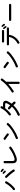

<svg xmlns="http://www.w3.org/2000/svg" viewBox="3575 -4392 850 8040"><g transform="rotate(-90 4000.0 -372.0)"><path d="M128.9 -175.8Q113.3 -165 94.7 -168Q76.2 -170.9 65.4 -186.5Q53.7 -203.1 56.6 -222.2Q59.6 -241.2 76.2 -252Q129.9 -290 182.1 -344.2Q234.4 -398.4 276.4 -455.1Q318.4 -511.7 340.8 -558.6Q348.6 -576.2 367.2 -582.5Q385.7 -588.9 403.3 -581.1Q419.9 -573.2 426.3 -554.7Q432.6 -536.1 423.8 -518.6Q406.2 -482.4 373.5 -435.1Q340.8 -387.7 300.3 -339.8Q259.8 -292 215.8 -249Q171.9 -206.1 128.9 -175.8ZM901.4 -183.6Q884.8 -173.8 865.7 -178.7Q846.7 -183.6 836.9 -201.2Q819.3 -232.4 790 -271.5Q760.7 -310.5 726.1 -352.5Q691.4 -394.5 654.3 -434.1Q617.2 -473.6 583 -504.9Q569.3 -517.6 568.8 -537.1Q568.4 -556.6 581.1 -570.3Q594.7 -584 613.8 -585Q632.8 -585.9 647.5 -572.3Q681.6 -539.1 719.7 -498Q757.8 -457 794.9 -413.6Q832 -370.1 864.3 -327.1Q896.5 -284.2 917 -247.1Q926.8 -231.4 922.4 -212.9Q918 -194.3 901.4 -183.6ZM894.5 -649.4Q861.3 -684.6 826.2 -711.9Q815.4 -719.7 813 -733.4Q810.5 -747.1 820.3 -757.8Q830.1 -769.5 843.8 -770.5Q857.4 -771.5 869.1 -762.7Q884.8 -752.9 906.7 -734.4Q928.7 -715.8 945.3 -702.1Q956.1 -692.4 956.1 -676.3Q956.1 -660.2 946.3 -649.4Q935.5 -638.7 920.4 -638.7Q905.3 -638.7 894.5 -649.4ZM867.2 -563.5Q856.4 -552.7 841.3 -553.2Q826.2 -553.7 815.4 -565.4Q785.2 -599.6 749 -630.9Q739.3 -638.7 737.3 -652.3Q735.4 -666 745.1 -676.8Q755.9 -688.5 769.5 -687.5Q783.2 -686.5 794.9 -678.7Q808.6 -668.9 830.1 -649.4Q851.6 -629.9 868.2 -615.2Q878.9 -605.5 877.9 -589.8Q877 -574.2 867.2 -563.5Z M1461.9 -117.2Q1332 -72.3 1258.3 -108.4Q1184.6 -144.5 1184.6 -266.6V-601.6Q1184.6 -621.1 1198.7 -634.8Q1212.9 -648.4 1232.4 -648.4Q1251 -648.4 1264.6 -634.8Q1278.3 -621.1 1278.3 -601.6V-266.6Q1278.3 -207 1313.5 -191.9Q1348.6 -176.8 1431.6 -203.1Q1496.1 -223.6 1562 -254.4Q1627.9 -285.2 1690.4 -322.8Q1752.9 -360.4 1805.7 -400.4Q1822.3 -412.1 1841.3 -409.7Q1860.4 -407.2 1871.1 -391.6Q1882.8 -376 1880.4 -356.9Q1877.9 -337.9 1863.3 -327.1Q1809.6 -286.1 1743.7 -247.6Q1677.7 -209 1606 -175.3Q1534.2 -141.6 1461.9 -117.2Z M2256.8 -48.8Q2239.3 -42 2222.2 -49.8Q2205.1 -57.6 2198.2 -76.2Q2191.4 -93.8 2199.7 -111.3Q2208 -128.9 2225.6 -135.7Q2307.6 -166 2389.6 -207.5Q2471.7 -249 2547.4 -297.4Q2623 -345.7 2684.6 -397.9Q2746.1 -450.2 2787.1 -500Q2798.8 -514.6 2817.9 -516.1Q2836.9 -517.6 2851.6 -505.9Q2867.2 -494.1 2869.1 -475.1Q2871.1 -456.1 2859.4 -441.4Q2819.3 -391.6 2751 -335.9Q2682.6 -280.3 2599.6 -225.6Q2516.6 -170.9 2428.2 -125Q2339.8 -79.1 2256.8 -48.8ZM2359.4 -436.5Q2335 -458 2304.7 -481Q2274.4 -503.9 2243.7 -524.9Q2212.9 -545.9 2188.5 -560.5Q2171.9 -571.3 2167 -589.8Q2162.1 -608.4 2171.9 -624Q2181.6 -640.6 2200.7 -646Q2219.7 -651.4 2236.3 -639.6Q2260.7 -624 2295.4 -599.6Q2330.1 -575.2 2363.3 -550.8Q2396.5 -526.4 2416 -509.8Q2430.7 -498 2433.1 -479Q2435.5 -460 2423.8 -445.3Q2413.1 -429.7 2393.6 -426.8Q2374 -423.8 2359.4 -436.5Z M3235.4 29.3Q3216.8 36.1 3199.2 29.8Q3181.6 23.4 3173.8 4.9Q3166 -11.7 3172.9 -29.8Q3179.7 -47.9 3198.2 -55.7Q3307.6 -102.5 3395.5 -163.1Q3483.4 -223.6 3550.8 -296.9Q3523.4 -323.2 3498.5 -346.2Q3473.6 -369.1 3454.1 -383.8Q3439.5 -397.5 3437 -416Q3434.6 -434.6 3447.3 -449.2Q3459 -463.9 3478 -466.3Q3497.1 -468.8 3511.7 -457Q3534.2 -438.5 3559.6 -416Q3585 -393.6 3611.3 -371.1Q3633.8 -403.3 3653.8 -436Q3673.8 -468.8 3691.4 -504.9Q3709 -543 3699.7 -562Q3690.4 -581.1 3649.4 -581.1H3488.3Q3455.1 -537.1 3415 -493.2Q3375 -449.2 3334 -411.1Q3293 -373 3255.9 -346.7Q3240.2 -336.9 3221.7 -339.8Q3203.1 -342.8 3192.4 -359.4Q3180.7 -375 3183.6 -394Q3186.5 -413.1 3203.1 -422.9Q3264.6 -466.8 3319.3 -520.5Q3374 -574.2 3416.5 -633.3Q3459 -692.4 3485.4 -750Q3493.2 -766.6 3511.2 -773.9Q3529.3 -781.2 3545.9 -773.4Q3563.5 -765.6 3570.3 -748Q3577.1 -730.5 3569.3 -711.9Q3565.4 -702.1 3559.6 -691.9Q3553.7 -681.6 3547.9 -670.9H3649.4Q3757.8 -670.9 3788.6 -613.8Q3819.3 -556.6 3774.4 -463.9Q3754.9 -423.8 3730.5 -384.8Q3706.1 -345.7 3676.8 -308.6Q3700.2 -286.1 3720.7 -264.6Q3741.2 -243.2 3756.8 -222.7Q3769.5 -207 3767.6 -187Q3765.6 -167 3750 -154.3Q3734.4 -141.6 3714.8 -144.5Q3695.3 -147.5 3681.6 -162.1Q3668 -177.7 3650.4 -196.8Q3632.8 -215.8 3614.3 -235.4Q3537.1 -153.3 3440.4 -85.4Q3343.8 -17.6 3235.4 29.3Z M4549.8 28.3Q4531.2 28.3 4517.6 14.6Q4503.9 1 4503.9 -17.6V-450.2Q4436.5 -387.7 4361.8 -330.6Q4287.1 -273.4 4212.9 -227.5Q4197.3 -217.8 4178.7 -222.7Q4160.2 -227.5 4149.4 -244.1Q4138.7 -260.7 4144 -279.3Q4149.4 -297.9 4165 -307.6Q4262.7 -367.2 4353 -438Q4443.4 -508.8 4519 -587.9Q4594.7 -667 4649.4 -746.1Q4660.2 -761.7 4678.7 -765.1Q4697.3 -768.6 4712.9 -757.8Q4728.5 -747.1 4732.4 -728Q4736.3 -709 4724.6 -693.4Q4699.2 -656.2 4666.5 -617.7Q4633.8 -579.1 4596.7 -540V-17.6Q4596.7 1 4583.5 14.6Q4570.3 28.3 4549.8 28.3Z M5256.8 -48.8Q5239.3 -42 5222.2 -49.8Q5205.1 -57.6 5198.2 -76.2Q5191.4 -93.8 5199.7 -111.3Q5208 -128.9 5225.6 -135.7Q5307.6 -166 5389.6 -207.5Q5471.7 -249 5547.4 -297.4Q5623 -345.7 5684.6 -397.9Q5746.1 -450.2 5787.1 -500Q5798.8 -514.6 5817.9 -516.1Q5836.9 -517.6 5851.6 -505.9Q5867.2 -494.1 5869.1 -475.1Q5871.1 -456.1 5859.4 -441.4Q5819.3 -391.6 5751 -335.9Q5682.6 -280.3 5599.6 -225.6Q5516.6 -170.9 5428.2 -125Q5339.8 -79.1 5256.8 -48.8ZM5359.4 -436.5Q5335 -458 5304.7 -481Q5274.4 -503.9 5243.7 -524.9Q5212.9 -545.9 5188.5 -560.5Q5171.9 -571.3 5167 -589.8Q5162.1 -608.4 5171.9 -624Q5181.6 -640.6 5200.7 -646Q5219.7 -651.4 5236.3 -639.6Q5260.7 -624 5295.4 -599.6Q5330.1 -575.2 5363.3 -550.8Q5396.5 -526.4 5416 -509.8Q5430.7 -498 5433.1 -479Q5435.5 -460 5423.8 -445.3Q5413.1 -429.7 5393.6 -426.8Q5374 -423.8 5359.4 -436.5Z M6254.9 12.7Q6238.3 22.5 6219.7 16.6Q6201.2 10.7 6192.4 -5.9Q6182.6 -23.4 6189 -41.5Q6195.3 -59.6 6211.9 -69.3Q6284.2 -107.4 6339.4 -162.1Q6394.5 -216.8 6429.2 -283.2Q6463.9 -349.6 6471.7 -419.9H6165Q6146.5 -419.9 6133.3 -433.1Q6120.1 -446.3 6120.1 -464.8Q6120.1 -484.4 6133.3 -497.1Q6146.5 -509.8 6165 -509.8H6828.1Q6846.7 -509.8 6859.9 -497.1Q6873 -484.4 6873 -464.8Q6873 -446.3 6859.9 -433.1Q6846.7 -419.9 6828.1 -419.9H6561.5Q6553.7 -333 6513.7 -251Q6473.6 -168.9 6407.7 -101.1Q6341.8 -33.2 6254.9 12.7ZM6282.2 -625Q6262.7 -625 6250 -638.2Q6237.3 -651.4 6237.3 -669.9Q6237.3 -688.5 6250 -701.7Q6262.7 -714.8 6282.2 -714.8H6721.7Q6740.2 -714.8 6752.9 -701.7Q6765.6 -688.5 6765.6 -669.9Q6765.6 -651.4 6752.9 -638.2Q6740.2 -625 6721.7 -625ZM7006.8 -593.8Q6995.1 -585 6979.5 -587.9Q6963.9 -590.8 6956.1 -603.5Q6944.3 -623 6929.7 -642.6Q6915 -662.1 6901.4 -678.7Q6891.6 -689.5 6892.1 -702.6Q6892.6 -715.8 6904.3 -724.6Q6915 -735.4 6929.2 -733.4Q6943.4 -731.4 6953.1 -719.7Q6966.8 -707 6984.9 -685.1Q7002.9 -663.1 7015.6 -646.5Q7025.4 -632.8 7022 -617.7Q7018.6 -602.5 7006.8 -593.8ZM6913.1 -527.3Q6900.4 -518.6 6885.7 -522.5Q6871.1 -526.4 6863.3 -539.1Q6851.6 -557.6 6837.9 -578.1Q6824.2 -598.6 6809.6 -616.2Q6801.8 -627 6802.7 -640.1Q6803.7 -653.3 6815.4 -662.1Q6827.1 -670.9 6840.3 -668.5Q6853.5 -666 6864.3 -655.3Q6877 -641.6 6894 -618.7Q6911.1 -595.7 6923.8 -578.1Q6931.6 -565.4 6928.2 -550.3Q6924.8 -535.2 6913.1 -527.3Z M7189.5 -327.1Q7169.9 -327.1 7156.2 -340.3Q7142.6 -353.5 7142.6 -373Q7142.6 -392.6 7156.2 -405.8Q7169.9 -418.9 7189.5 -418.9H7811.5Q7831.1 -418.9 7844.7 -405.8Q7858.4 -392.6 7858.4 -373Q7858.4 -353.5 7844.7 -340.3Q7831.1 -327.1 7811.5 -327.1Z"/></g></svg>

Font: KTXP_ComRound
Style: Medium
Weight: 500
Version: Version 1.01;May 16, 2022;FontCreator 13.0.0.2683 64-bit